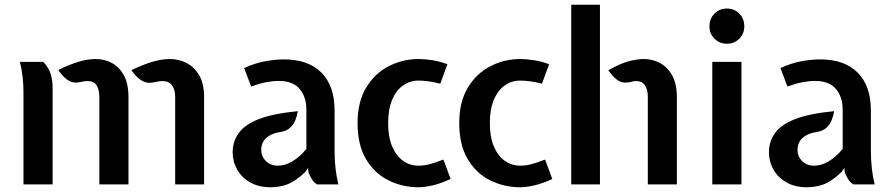

<svg xmlns="http://www.w3.org/2000/svg" viewBox="-20 -778 3758 810"><path d="M719 0V-370.5Q719 -399 706.2 -417.5Q693.5 -436 664 -436Q654 -436 643.5 -433.5Q633 -431 620 -429Q594 -426 572.5 -441.5Q551 -457 534.5 -482Q589 -508 627 -518.5Q665 -529 697 -529Q733.5 -529 766.5 -512.5Q799.5 -496 820.2 -460.5Q841 -425 841 -368V0ZM79 0V-391Q79 -419 75.8 -450.5Q72.5 -482 64 -517H163Q187 -490 194.5 -463.5Q202 -437 202 -407V0ZM399 0V-370.5Q399 -399 387.8 -417.5Q376.5 -436 349.5 -436Q339.5 -436 330.5 -434Q321.5 -432 309 -430Q283 -427 262.5 -442.5Q242 -458 226 -483Q279.5 -508.5 315.8 -518.8Q352 -529 384 -529Q420 -529 451.5 -512.5Q483 -496 502.5 -460.5Q522 -425 522 -368V0Z M1121.5 12Q1072 12 1036 -8.2Q1000 -28.5 980.8 -62.2Q961.5 -96 961.5 -135.5Q961.5 -180.5 986.8 -216.2Q1012 -252 1072 -275.5Q1132 -299 1236.5 -309Q1233.5 -289.5 1226 -271Q1218.5 -252.5 1204.2 -239.2Q1190 -226 1167 -222Q1134.5 -217 1116 -205.5Q1097.5 -194 1089.8 -178.8Q1082 -163.5 1082 -146Q1082 -118 1101.8 -98.5Q1121.5 -79 1152 -79Q1183 -79 1214.2 -97.8Q1245.5 -116.5 1272.5 -150V-315Q1272.5 -370 1243.8 -403.2Q1215 -436.5 1156.5 -436.5Q1131 -436.5 1103.2 -431.2Q1075.5 -426 1039.5 -413L1010 -491Q1056 -512 1099.5 -519.8Q1143 -527.5 1177.5 -527.5Q1280 -527.5 1335.8 -471.8Q1391.5 -416 1391.5 -312V-143.5Q1391.5 -103.5 1395.5 -67.8Q1399.5 -32 1407.5 0H1318Q1304.5 -8 1296 -21.5Q1287.5 -35 1281.5 -50.5L1279.5 -69.5L1267.5 -52Q1225.5 -12.5 1192.2 -0.2Q1159 12 1121.5 12Z M1746 12Q1677.5 12 1618.8 -17.2Q1560 -46.5 1524.2 -106.5Q1488.5 -166.5 1488.5 -259Q1488.5 -348 1524.5 -408Q1560.5 -468 1619.5 -498.5Q1678.5 -529 1746 -529Q1773 -529 1805.2 -523.8Q1837.5 -518.5 1867.5 -507L1837.5 -425Q1812 -431.5 1788.5 -434.8Q1765 -438 1746 -438Q1709 -438 1680 -417.2Q1651 -396.5 1634.2 -356.8Q1617.5 -317 1617.5 -259Q1617.5 -200.5 1634.2 -160.8Q1651 -121 1680 -100Q1709 -79 1746 -79Q1767.5 -79 1792.5 -85.2Q1817.5 -91.5 1850.5 -105L1881 -23Q1841.5 -4.5 1806.5 3.8Q1771.5 12 1746 12Z M2175 12Q2106.5 12 2047.8 -17.2Q1989 -46.5 1953.2 -106.5Q1917.5 -166.5 1917.5 -259Q1917.5 -348 1953.5 -408Q1989.5 -468 2048.5 -498.5Q2107.5 -529 2175 -529Q2202 -529 2234.2 -523.8Q2266.5 -518.5 2296.5 -507L2266.5 -425Q2241 -431.5 2217.5 -434.8Q2194 -438 2175 -438Q2138 -438 2109 -417.2Q2080 -396.5 2063.2 -356.8Q2046.5 -317 2046.5 -259Q2046.5 -200.5 2063.2 -160.8Q2080 -121 2109 -100Q2138 -79 2175 -79Q2196.5 -79 2221.5 -85.2Q2246.5 -91.5 2279.5 -105L2310 -23Q2270.5 -4.5 2235.5 3.8Q2200.5 12 2175 12Z M2390 0V-758H2511V0ZM2713 0V-370.5Q2713 -399 2701.2 -417.5Q2689.5 -436 2664 -436Q2654 -436 2647.2 -433.8Q2640.5 -431.5 2627.5 -430Q2602.5 -426.5 2583 -441.5Q2563.5 -456.5 2546.5 -481.5Q2597.5 -510.5 2633 -519.8Q2668.5 -529 2696 -529Q2732 -529 2763.8 -512.5Q2795.5 -496 2815.5 -460.5Q2835.5 -425 2835.5 -368V0Z M2985 0V-517H3108V0ZM3046.5 -593.5Q3015.5 -593.5 2994.2 -614.8Q2973 -636 2973 -667Q2973 -699 2994.2 -720.5Q3015.5 -742 3046.5 -742Q3078 -742 3099 -720.5Q3120 -699 3120 -667Q3120 -636 3099 -614.8Q3078 -593.5 3046.5 -593.5Z M3384 12Q3334.5 12 3298.5 -8.2Q3262.5 -28.5 3243.2 -62.2Q3224 -96 3224 -135.5Q3224 -180.5 3249.2 -216.2Q3274.5 -252 3334.5 -275.5Q3394.5 -299 3499 -309Q3496 -289.5 3488.5 -271Q3481 -252.5 3466.8 -239.2Q3452.5 -226 3429.5 -222Q3397 -217 3378.5 -205.5Q3360 -194 3352.2 -178.8Q3344.5 -163.5 3344.5 -146Q3344.5 -118 3364.2 -98.5Q3384 -79 3414.5 -79Q3445.5 -79 3476.8 -97.8Q3508 -116.5 3535 -150V-315Q3535 -370 3506.2 -403.2Q3477.5 -436.5 3419 -436.5Q3393.5 -436.5 3365.8 -431.2Q3338 -426 3302 -413L3272.5 -491Q3318.5 -512 3362 -519.8Q3405.5 -527.5 3440 -527.5Q3542.5 -527.5 3598.2 -471.8Q3654 -416 3654 -312V-143.5Q3654 -103.5 3658 -67.8Q3662 -32 3670 0H3580.5Q3567 -8 3558.5 -21.5Q3550 -35 3544 -50.5L3542 -69.5L3530 -52Q3488 -12.5 3454.8 -0.2Q3421.5 12 3384 12Z"/></svg>

Font: Expletus Sans SemiBold
Style: Regular
Weight: 600
Version: Version 7.500